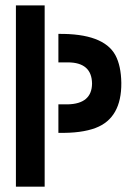

<svg xmlns="http://www.w3.org/2000/svg" viewBox="-20 -704 503 724"><path d="M40 0V-683.6H148.4V0ZM200.2 -203.1V-310.5H235.4Q326.2 -312.5 327.1 -388.7Q326.2 -468.8 235.4 -468.8H200.2V-576.2Q370.1 -578.1 415 -496.1Q436.5 -456.1 437.5 -391.6Q438.5 -258.8 340.8 -221.7Q287.1 -201.2 200.2 -203.1Z"/></svg>

Font: Post No Bills Jaffna
Style: Bold
Weight: 700
Designer: Kosala Senevirathne, Siva Puranthara, Lasantha Premarathna, Tharique Azeez
Foundry: Mooniak
Version: Version 1.220 ; ttfautohint (v1.6)